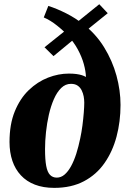

<svg xmlns="http://www.w3.org/2000/svg" viewBox="-20 -875 604 908"><path d="M236.5 13.5Q184.5 13.5 145 -1.8Q105.5 -17 78.8 -45.8Q52 -74.5 38.5 -114.5Q25 -154.5 25 -203.5Q25 -287.5 50 -348.5Q75 -409.5 116.2 -449Q157.5 -488.5 207 -507.8Q256.5 -527 305.5 -527Q325.5 -527 340.5 -525Q355.5 -523 366.8 -519.5Q378 -516 386.5 -511Q385.5 -539 376.2 -572.5Q367 -606 348.2 -640.8Q329.5 -675.5 300.5 -707L356.5 -711.5L233 -609.5L190.5 -651.5L318 -753.5L310 -698Q283.5 -727 250.8 -753.2Q218 -779.5 187 -792.5L208.5 -847Q248 -834.5 293.2 -811.8Q338.5 -789 376.5 -758L324.5 -754L449.5 -855L489.5 -812.5L365.5 -712.5L370.5 -763.5Q432.5 -716 472 -652Q511.5 -588 530.8 -517.5Q550 -447 550 -379Q550 -300 531.2 -229.2Q512.5 -158.5 474.2 -103.8Q436 -49 376.8 -17.8Q317.5 13.5 236.5 13.5ZM248.5 -35Q268.5 -35 285.2 -49.2Q302 -63.5 316 -89Q330 -114.5 340.8 -148.2Q351.5 -182 359.5 -221Q365.5 -249 369.8 -281.2Q374 -313.5 376.2 -342.2Q378.5 -371 378.5 -389.5Q378.5 -403.5 375.8 -418.8Q373 -434 366.2 -447.8Q359.5 -461.5 347.2 -470Q335 -478.5 315.5 -478.5Q289.5 -478.5 269.5 -459Q249.5 -439.5 235 -406.5Q220.5 -373.5 211.2 -333Q202 -292.5 197.5 -250.2Q193 -208 193 -170Q193 -120 198.5 -90.5Q204 -61 216.5 -48Q229 -35 248.5 -35Z"/></svg>

Font: Merriweather 72pt Black
Style: Italic
Weight: 900
Italic angle: -7.8°
Version: Version 2.101